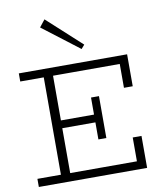

<svg xmlns="http://www.w3.org/2000/svg" viewBox="-102 -1059 979 1142"><g transform="rotate(-10 387.5 -488.0)"><path d="M39 0V-49H640V-193H693V0ZM181 -28V-657H237V-28ZM215 -320V-367H463V-320ZM437 -217V-470H485V-217ZM640 -493V-637H39V-686H693V-493ZM432 -764 211 -933 245 -976 452 -787Z"/></g></svg>

Font: BioRhyme ExtraBold Light
Style: Regular
Weight: 300
Version: Version 1.600;gftools[0.9.33]